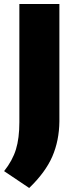

<svg xmlns="http://www.w3.org/2000/svg" viewBox="-30 -760 381 957"><path d="M-9.5 93Q32.5 40 49.5 -15.5Q66.5 -71 66.5 -150.5V-740H266V-155Q265 -59 230.8 20Q196.5 99 115.5 177Z"/></svg>

Font: Encode Sans Semi Expanded ExBd
Style: Regular
Weight: 800
Width: 6
Designer: Multiple Designers
Foundry: Impallari Type
Version: Version 2.000